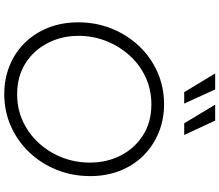

<svg xmlns="http://www.w3.org/2000/svg" viewBox="-86 -958 1055 924"><g transform="rotate(90 442.0 -495.5)"><path d="M432 12Q359 12 296 -13.5Q233 -39 186 -86.5Q139 -134 113 -199.5Q87 -265 87 -344Q87 -430 117 -504.5Q147 -579 200.5 -636Q254 -693 326 -725Q398 -757 482 -757Q555 -757 618 -731Q681 -705 728 -658Q775 -611 801 -545.5Q827 -480 827 -402Q827 -316 797 -241Q767 -166 713 -109Q659 -52 587 -20Q515 12 432 12ZM433 -50Q504 -50 564 -78Q624 -106 668.5 -155Q713 -204 737.5 -267Q762 -330 762 -400Q762 -482 727.5 -549Q693 -616 630 -656Q567 -696 482 -696Q410 -696 349.5 -667.5Q289 -639 245 -589.5Q201 -540 176.5 -477.5Q152 -415 152 -346Q152 -264 187 -196.5Q222 -129 285 -89.5Q348 -50 433 -50ZM423 -854 333 -1003H410L478 -854ZM573 -854 483 -1003H560L629 -854Z"/></g></svg>

Font: Plus Jakarta Sans Light
Style: Italic
Weight: 300
Italic angle: -8°
Designer: Gumpita Rahayu
Foundry: Tokotype
Version: Version 2.071; ttfautohint (v1.8.4.7-5d5b);gftools[0.9.29]